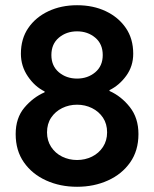

<svg xmlns="http://www.w3.org/2000/svg" viewBox="-20 -705 590 735"><path d="M275 10Q210 10 156.7 -14.2Q103.3 -38.3 71.7 -83.3Q40 -128.3 40 -191.7Q40 -253.3 73.3 -292.9Q106.7 -332.5 150.8 -351.7V-355Q113.3 -373.3 86.7 -412.5Q60 -451.7 60 -499.2Q60 -556.7 88.3 -597.9Q116.7 -639.2 165.4 -662.1Q214.2 -685 275 -685Q336.7 -685 385 -662.1Q433.3 -639.2 461.7 -597.9Q490 -556.7 490 -499.2Q490 -451.7 463.3 -415Q436.7 -378.3 399.2 -360V-356.7Q444.2 -336.7 477.1 -295Q510 -253.3 510 -191.7Q510 -128.3 478.3 -83.3Q446.7 -38.3 393.3 -14.2Q340 10 275 10ZM275 -92.5Q305.8 -92.5 332.1 -105.4Q358.3 -118.3 374.2 -142.5Q390 -166.7 390 -198.3Q390 -230.8 374.2 -254.6Q358.3 -278.3 332.1 -291.2Q305.8 -304.2 275 -304.2Q244.2 -304.2 217.9 -291.2Q191.7 -278.3 175.8 -254.6Q160 -230.8 160 -198.3Q160 -166.7 175.8 -142.5Q191.7 -118.3 217.9 -105.4Q244.2 -92.5 275 -92.5ZM275 -404.2Q315.8 -404.2 344.6 -428.3Q373.3 -452.5 373.3 -494.2Q373.3 -536.7 344.6 -560.8Q315.8 -585 275 -585Q234.2 -585 205.4 -560.8Q176.7 -536.7 176.7 -494.2Q176.7 -452.5 205.4 -428.3Q234.2 -404.2 275 -404.2Z"/></svg>

Font: Funnel Sans Light SemiBold
Style: Regular
Weight: 600
Version: Version 1.000